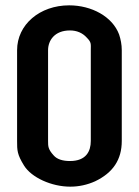

<svg xmlns="http://www.w3.org/2000/svg" viewBox="-20 -693 519 719"><path d="M44 -505V-165C44 -130 44 -115 70 -73C98 -28 173 6 243 6C276 6 307 -1 336 -14C403 -46 436 -95 436 -165V-505C436 -526 432 -546 426 -564C401 -631 323 -673 239 -673C129 -673 44 -601 44 -505ZM305 -552C323 -534 320 -528 320 -505V-165C320 -127 303 -90 242 -90C214 -90 193 -97 181 -111C160 -134 160 -145 160 -165V-505C160 -541 184 -579 242 -579C267 -579 289 -570 305 -552Z"/></svg>

Font: DIN Rundschrift
Style: Breit
Weight: 400
Width: 7
Version: Version 1.027